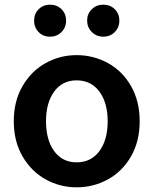

<svg xmlns="http://www.w3.org/2000/svg" viewBox="-20 -789 657 822"><path d="M39 -270Q39 -356 76.5 -420.5Q114 -485 175.5 -519Q237 -553 308 -553Q380 -553 442 -519Q504 -485 541 -420.5Q578 -356 578 -270Q578 -184 541 -119.5Q504 -55 442 -21Q380 13 308 13Q237 13 175.5 -21Q114 -55 76.5 -119.5Q39 -184 39 -270ZM441 -270Q441 -349 405.5 -397Q370 -445 308 -445Q247 -445 212 -397Q177 -349 177 -270Q177 -190 212 -142Q247 -94 308 -94Q370 -94 405.5 -142Q441 -190 441 -270ZM353 -701Q353 -730 373 -749.5Q393 -769 422 -769Q452 -769 471.5 -749.5Q491 -730 491 -701Q491 -672 471.5 -652Q452 -632 422 -632Q393 -632 373 -652Q353 -672 353 -701ZM126 -701Q126 -730 145.5 -749.5Q165 -769 194 -769Q224 -769 243.5 -749.5Q263 -730 263 -701Q263 -672 243.5 -652Q224 -632 194 -632Q164 -632 145 -652Q126 -672 126 -701Z"/></svg>

Font: Nebula Sans Semibold
Style: Regular
Weight: 600
Designer: Paul D. Hunt for Adobe (as Source Sans)
Foundry: Nebula Entertainment & Broadcasting LLC
Version: Version 1.010